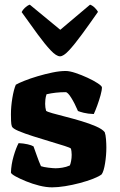

<svg xmlns="http://www.w3.org/2000/svg" viewBox="-20 -805 514 825"><path d="M204 0Q178 0 148.5 -7.5Q119 -15 92 -26Q65 -37 47 -47Q29 -57 27 -63Q28 -98 38.5 -134Q49 -170 60 -190Q81 -189 98.5 -185Q116 -181 124 -176Q130 -160 138.5 -135.5Q147 -111 156 -91Q167 -87 188 -84.5Q209 -82 219 -82Q231 -82 247.5 -84.5Q264 -87 280 -94Q283 -100 285.5 -113Q288 -126 288 -140Q288 -147 287 -155Q286 -163 285 -166Q283 -170 257.5 -178Q232 -186 195.5 -197Q159 -208 122.5 -219.5Q86 -231 60 -242Q34 -253 31 -262Q28 -270 27.5 -286Q27 -302 27 -314Q27 -347 33 -383.5Q39 -420 48 -441Q60 -448 85 -458Q110 -468 142 -477.5Q174 -487 205.5 -493.5Q237 -500 262 -500Q279 -500 304.5 -491.5Q330 -483 356 -471Q382 -459 399.5 -447.5Q417 -436 418 -430Q418 -417 412 -395.5Q406 -374 398 -352Q390 -330 383 -315Q357 -316 339.5 -320.5Q322 -325 315 -328Q301 -361 286 -385Q271 -409 262 -409Q219 -409 180 -400Q176 -388 175 -377.5Q174 -367 174 -359Q174 -343 178 -329Q182 -325 205 -318.5Q228 -312 261.5 -303.5Q295 -295 330 -284.5Q365 -274 392.5 -262Q420 -250 430 -237Q434 -226 435.5 -206.5Q437 -187 437 -171Q437 -138 431.5 -103.5Q426 -69 417 -56Q406 -47 380.5 -37Q355 -27 323 -18.5Q291 -10 259.5 -5Q228 0 204 0ZM238 -563Q222 -563 197.5 -589Q173 -615 141.5 -658Q110 -701 73 -753Q77 -762 87 -771.5Q97 -781 108 -785L239 -677L367 -785Q378 -781 387.5 -771.5Q397 -762 401 -754Q364 -701 332.5 -658Q301 -615 277 -589Q253 -563 238 -563Z"/></svg>

Font: Texturina ExtraBold
Style: Regular
Weight: 800
Designer: Guillermo Torres Carreño
Foundry: Omnibus-Type
Version: Version 1.002; ttfautohint (v1.8.3)